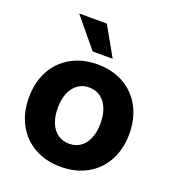

<svg xmlns="http://www.w3.org/2000/svg" viewBox="-135 -836 855 950"><g transform="rotate(20 292.0 -361.0)"><path d="M27.5 -257.4Q27.5 -337.5 60.6 -398.7Q93.8 -460 153.9 -493.7Q214.1 -527.3 292 -527.3Q370.2 -527.3 430.2 -493.7Q490.2 -460 523.3 -398.7Q556.4 -337.5 556.4 -257.4Q556.4 -177.2 523.3 -116.2Q490.2 -55.2 430.2 -21.7Q370.2 11.7 292 11.7Q213.8 11.7 153.8 -21.7Q93.8 -55.2 60.6 -116.2Q27.5 -177.2 27.5 -257.4ZM404.5 -257.4Q404.5 -303.4 390.5 -336.9Q376.5 -370.4 351 -388.1Q325.5 -405.9 292 -405.9Q258.5 -405.9 233 -388.1Q207.5 -370.4 193.5 -337Q179.5 -303.6 179.5 -257.4Q179.5 -211.4 193.5 -178.1Q207.5 -144.8 232.9 -127.3Q258.3 -109.8 292 -109.8Q325.7 -109.8 351.1 -127.4Q376.5 -145 390.5 -178.3Q404.5 -211.6 404.5 -257.4ZM119.3 -732.5H265L351.6 -578.8H246.5Z"/></g></svg>

Font: Intratopia Thin
Style: Regular
Weight: 100
Designer: Rasmus Andersson
Foundry: rsms
Version: Version 3.000;Glyphs 3.2.3 (3260)